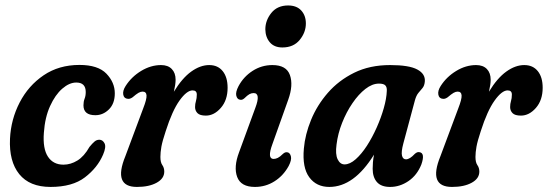

<svg xmlns="http://www.w3.org/2000/svg" viewBox="-20 -692 2055 720"><path d="M266 -382.5Q240 -382.5 213.5 -359.5Q187 -336.5 167.8 -294.2Q148.5 -252 144.5 -194Q140 -134.5 159.8 -104.5Q179.5 -74.5 218 -74.5Q245 -74.5 270.2 -90Q295.5 -105.5 315.5 -141Q326.5 -154.5 334.5 -161.2Q342.5 -168 352.5 -168Q365 -168 372 -154.5Q379 -141 366.5 -112Q345.5 -63 298.5 -27Q251.5 9 169.5 9Q91 9 52.2 -39Q13.5 -87 17.5 -172Q21 -244.5 53.8 -307.8Q86.5 -371 143.8 -409.8Q201 -448.5 278 -448.5Q347.5 -448.5 379 -415.8Q410.5 -383 410.5 -342Q410.5 -303.5 388.5 -281.8Q366.5 -260 337.5 -260Q293 -260 293 -297Q293 -311 297.2 -321.8Q301.5 -332.5 301.5 -347Q301.5 -382.5 266 -382.5Z M459 -321.5Q445 -322.5 442.2 -337Q439.5 -351.5 451 -369.5Q473 -404 509.2 -426Q545.5 -448 584 -448Q610 -448 624.2 -433.2Q638.5 -418.5 638.5 -393Q638.5 -375.5 632 -348Q663 -399 697 -423.5Q731 -448 764.5 -448Q797 -448 815.2 -425.2Q833.5 -402.5 833.5 -363Q833.5 -316.5 808.2 -287.5Q783 -258.5 752 -258.5Q729.5 -258.5 720.5 -267.8Q711.5 -277 711.5 -290.5Q711.5 -302.5 714.8 -313Q718 -323.5 718 -337.5Q718 -353 702 -353Q680.5 -353 653.2 -315Q626 -277 601.5 -200.5Q589 -163 585.2 -141.8Q581.5 -120.5 581.5 -103.5Q581.5 -83 588.8 -72.8Q596 -62.5 596 -48.5Q596 -22.5 567.5 -6.8Q539 9 493.5 9Q403 9 450 -106L517 -285.5Q530.5 -320 529.5 -334.2Q528.5 -348.5 514.5 -348.5Q507.5 -348.5 499.2 -343.8Q491 -339 477 -327Q467 -320 459 -321.5Z M1039 -514Q1008.5 -514 992 -533.2Q975.5 -552.5 975 -582Q975 -615.5 997.5 -643.5Q1020 -671.5 1060.5 -671.5Q1092.5 -671.5 1109.8 -652.5Q1127 -633.5 1127 -604Q1127 -570.5 1103.8 -542.2Q1080.5 -514 1039 -514ZM1001.5 -151.5Q981 -96 1006 -96Q1013.5 -96 1021.8 -100Q1030 -104 1040.5 -114.5Q1049 -122.5 1057 -121Q1067 -120 1070.8 -106.2Q1074.5 -92.5 1062.5 -69.5Q1042.5 -33 1009.2 -12Q976 9 936 9Q883.5 9 869.5 -28.2Q855.5 -65.5 876.5 -121L937.5 -287.5Q958.5 -343 931 -343Q923 -343 915.2 -338.8Q907.5 -334.5 896.5 -323.5Q888 -316 880.5 -318Q870 -319 866.2 -332.5Q862.5 -346 874.5 -369Q893.5 -404.5 927.2 -426.2Q961 -448 1001.5 -448Q1054 -448 1067.2 -410.5Q1080.5 -373 1061 -318.5Z M1492.5 -154Q1484 -122 1487.5 -108.2Q1491 -94.5 1502.5 -94.5Q1516.5 -94.5 1535.5 -115Q1544.5 -123 1552 -121.5Q1575.5 -119 1560 -75Q1544 -35 1511.8 -13Q1479.5 9 1443 9Q1409.5 9 1393.5 -9.2Q1377.5 -27.5 1377.5 -59Q1377.5 -70.5 1378.5 -83.2Q1379.5 -96 1382.5 -112Q1307.5 9 1215 9Q1166.5 9 1139.8 -27.2Q1113 -63.5 1119.5 -135Q1124 -187.5 1146.5 -242.5Q1169 -297.5 1209.5 -344Q1250 -390.5 1308.2 -419.2Q1366.5 -448 1443 -448Q1514.5 -448 1545.2 -431.2Q1576 -414.5 1573 -385.5Q1571.5 -370.5 1564.5 -362Q1557.5 -353.5 1549.2 -343.8Q1541 -334 1536 -316ZM1242 -150Q1237 -113.5 1246.2 -94.5Q1255.5 -75.5 1272 -75.5Q1292 -75.5 1313.8 -94.8Q1335.5 -114 1355.8 -145.2Q1376 -176.5 1392.5 -213.5Q1409 -250.5 1419.2 -286.5Q1429.5 -322.5 1430.5 -351Q1431.5 -364.5 1425.2 -371.5Q1419 -378.5 1401 -378.5Q1376 -378.5 1350.2 -358.5Q1324.5 -338.5 1301.8 -305.2Q1279 -272 1263 -231.5Q1247 -191 1242 -150Z M1640.5 -321.5Q1626.5 -322.5 1623.8 -337Q1621 -351.5 1632.5 -369.5Q1654.5 -404 1690.8 -426Q1727 -448 1765.5 -448Q1791.5 -448 1805.8 -433.2Q1820 -418.5 1820 -393Q1820 -375.5 1813.5 -348Q1844.5 -399 1878.5 -423.5Q1912.5 -448 1946 -448Q1978.5 -448 1996.8 -425.2Q2015 -402.5 2015 -363Q2015 -316.5 1989.8 -287.5Q1964.5 -258.5 1933.5 -258.5Q1911 -258.5 1902 -267.8Q1893 -277 1893 -290.5Q1893 -302.5 1896.2 -313Q1899.5 -323.5 1899.5 -337.5Q1899.5 -353 1883.5 -353Q1862 -353 1834.8 -315Q1807.5 -277 1783 -200.5Q1770.5 -163 1766.8 -141.8Q1763 -120.5 1763 -103.5Q1763 -83 1770.2 -72.8Q1777.5 -62.5 1777.5 -48.5Q1777.5 -22.5 1749 -6.8Q1720.5 9 1675 9Q1584.5 9 1631.5 -106L1698.5 -285.5Q1712 -320 1711 -334.2Q1710 -348.5 1696 -348.5Q1689 -348.5 1680.8 -343.8Q1672.5 -339 1658.5 -327Q1648.5 -320 1640.5 -321.5Z"/></svg>

Font: Fraunces 144pt SuperSoft SemiBold
Style: Italic
Weight: 600
Italic angle: -16°
Version: Version 1.000;[b76b70a41]